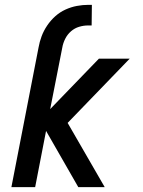

<svg xmlns="http://www.w3.org/2000/svg" viewBox="-20 -772 590 792"><path d="M303 0 170 -232 125 0H27L139 -576Q143 -599 151.5 -622Q160 -645 174.5 -666.5Q189 -688 208 -705Q227 -722 250 -732.5Q273 -743 297 -747.5Q321 -752 344 -752H359L358 -667H343Q325 -667 306.5 -661.5Q288 -656 273 -643Q258 -630 249 -612Q240 -594 237 -576L187 -322L388 -530H515L259 -265L412 0Z"/></svg>

Font: Lode Dark
Style: Bold Italic
Weight: 700
Italic angle: -11°
Monospace: yes
Designer: Belleve Invis
Foundry: Belleve Invis
Version: Version 29.2.0; ttfautohint (v1.8.3)